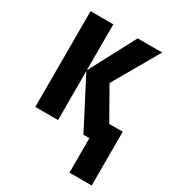

<svg xmlns="http://www.w3.org/2000/svg" viewBox="-180 -650 861 950"><g transform="rotate(30 251.0 -175.0)"><path d="M365 197V0H331L186 -280V0H56V-547H186V-284L325 -547H465L315 -286L415 -110H492V197Z"/></g></svg>

Font: Noto Sans ExtraCondensed
Style: Bold
Weight: 700
Width: 2
Designer: Monotype Design Team
Foundry: Monotype Imaging Inc.
Version: Version 2.013; ttfautohint (v1.8.4.7-5d5b)